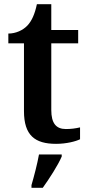

<svg xmlns="http://www.w3.org/2000/svg" viewBox="-20 -680 425 921"><path d="M249 10C299 10 344 -2 364 -12V-69C343 -64 321 -61 296 -61C249 -61 226 -89 226 -152V-472H355V-536H226V-660H157C147 -612 132 -579 111 -557C90 -535 56 -519 20 -519V-472H95V-147C95 -31 147 10 249 10ZM131 208V221H185C216 178 258 113 276 71V61H167C159 106 143 167 131 208Z"/></svg>

Font: Noto Serif Gurmukhi SemiBold
Style: Regular
Weight: 600
Designer: Vaibhav Singh and the Monotype Design Team
Foundry: Monotype Imaging Inc.
Version: Version 2.004